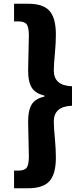

<svg xmlns="http://www.w3.org/2000/svg" viewBox="-20 -830 440 1024"><path d="M55 80H75Q110 80 122 65Q134 49 134 3Q134 -27 132 -86Q130 -146 130 -180Q130 -245 151 -276Q171 -305 217 -315V-320Q171 -331 151 -360Q130 -391 130 -455Q130 -491 132 -550Q134 -610 134 -639Q134 -685 122 -701Q110 -716 75 -716H55V-810H130Q209 -810 242 -774Q278 -737 278 -645Q278 -604 273 -547Q267 -489 267 -454Q267 -373 364 -370V-266Q267 -263 267 -182Q267 -147 273 -89Q278 -32 278 10Q278 101 242 138Q208 174 130 174H55Z"/></svg>

Font: Source Han Sans CN Heavy
Style: Bold
Weight: 900
Designer: Ryoko NISHIZUKA (kana & ideographs); Paul D. Hunt (Latin, Greek & Cyrillic); Wenlong ZHANG (bopomofo); Sandoll Communica
Foundry: Adobe Systems Incorporated
Version: Version 1.000;PS 1;hotconv 1.0.78;makeotf.lib2.5.61930